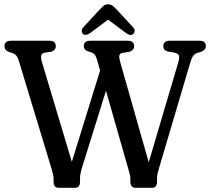

<svg xmlns="http://www.w3.org/2000/svg" viewBox="-20 -894 1000 914"><path d="M757.5 -674Q757.5 -700 787.5 -700H930Q960 -700 960 -674Q960 -656.5 937.5 -647.5L918 -641.5Q906 -637.5 898.8 -627Q891.5 -616.5 884.5 -592L737.5 -95Q733 -79.5 730.2 -68Q727.5 -56.5 727.5 -46V-31Q727.5 0 704.5 0H625Q600.5 0 600.5 -31V-45Q600.5 -54 598.5 -61.5Q596.5 -69 592 -85.5L484.5 -462L370 -94.5Q361 -65.5 361 -45.5V-29.5Q361 0 337 0H260Q235 0 235 -29.5V-44Q235 -58.5 227.5 -83.5L69 -606.5Q64 -622 57.8 -629.2Q51.5 -636.5 41 -641L22 -647Q1.5 -655 1.5 -674Q1.5 -700 31 -700H216Q245.5 -700 245.5 -674Q245.5 -655 224.5 -648L191.5 -643Q178.5 -639.5 176 -629.5Q173.5 -619.5 181 -594L322 -123.5L456.5 -558.5L443 -606.5Q437.5 -625.5 431 -633.5Q424.5 -641.5 415.5 -644.5L399 -649.5Q379 -657 379 -674Q379 -700 409 -700H588.5Q618.5 -700 618.5 -674Q618.5 -655 596 -647.5L562.5 -642Q550 -639 548 -629.8Q546 -620.5 553.5 -594L688 -121.5L828.5 -596.5Q835 -619 832 -629Q829 -639 812 -643L778 -649Q757.5 -655 757.5 -674ZM614.5 -732.5Q601.5 -721 579.5 -737L494.5 -800.5L409.5 -737Q387.5 -721.5 375 -732.5Q370 -737 369.2 -746Q368.5 -755 376.5 -764L454.5 -848.5Q465 -859.5 473.2 -866.5Q481.5 -873.5 494 -873.5Q507.5 -873.5 516 -866.8Q524.5 -860 535.5 -848.5L613.5 -764Q622 -754.5 621 -746Q620 -737.5 614.5 -732.5Z"/></svg>

Font: Fraunces 144pt SuperSoft
Style: Regular
Weight: 400
Version: Version 1.000;[b76b70a41]